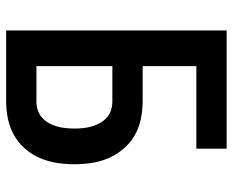

<svg xmlns="http://www.w3.org/2000/svg" viewBox="-88 -688 775 640"><g transform="rotate(90 300.0 -367.5)"><path d="M81 0V-735H475V-634H200V-455H318Q347 -455 376 -449Q405 -443 430.5 -428.5Q456 -414 475.5 -391Q495 -368 506.5 -341.5Q518 -315 522.5 -286Q527 -257 527 -227Q527 -198 522.5 -169Q518 -140 506.5 -113Q495 -86 475.5 -63.5Q456 -41 430.5 -26.5Q405 -12 376 -6Q347 0 318 0ZM200 -101H318Q333 -101 347 -105.5Q361 -110 372 -120Q383 -130 390 -142.5Q397 -155 401 -169.5Q405 -184 406.5 -198.5Q408 -213 408 -227Q408 -242 406.5 -256.5Q405 -271 401 -285Q397 -299 390 -312Q383 -325 372 -335Q361 -345 347 -349.5Q333 -354 318 -354H200Z"/></g></svg>

Font: Iosevka SS04 Extended
Style: Bold
Weight: 700
Width: 7
Monospace: yes
Designer: Belleve Invis
Foundry: Belleve Invis
Version: Version 19.0.0; ttfautohint (v1.8.4)